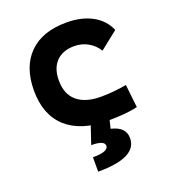

<svg xmlns="http://www.w3.org/2000/svg" viewBox="-138 -630 863 968"><g transform="rotate(-20 293.0 -146.0)"><path d="M353.5 9.8Q212.4 9.8 135.3 -59.8Q58.1 -129.4 58.1 -259.8Q58.1 -386.7 128.4 -457Q198.6 -527.3 329.1 -527.3Q409.4 -527.3 466.7 -496.1Q523.9 -464.8 547.9 -407.7L452.1 -331.5Q430.8 -365.1 397.7 -383.5Q364.5 -401.9 325.2 -401.9Q263.2 -401.9 228.3 -366.2Q193.4 -330.5 193.4 -264.6Q193.4 -191.9 237.9 -153.8Q282.5 -115.7 365.2 -115.7Q400.3 -115.7 435.3 -119.1Q470.3 -122.6 503.4 -128.4L517.1 -4.9Q477.6 3.9 435.5 6.8Q393.4 9.8 353.5 9.8ZM222.7 234.4V157.2Q264.6 157.2 285.4 149.2Q306.2 141.1 306.2 126Q306.2 111.3 288.8 104Q271.5 96.7 235.4 96.7L269 -2.9L367.7 2.4L355.5 52.7Q394 61.5 412.8 80.6Q431.6 99.6 431.6 130.4Q431.6 182.1 379.6 208.3Q327.6 234.4 222.7 234.4Z"/></g></svg>

Font: Cascadia Mono
Style: Regular
Weight: 400
Monospace: yes
Designer: Aaron Bell
Foundry: Saja Typeworks
Version: Version 2404.023